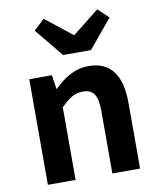

<svg xmlns="http://www.w3.org/2000/svg" viewBox="-93 -930 827 1003"><g transform="rotate(-10 320.5 -429.0)"><path d="M79 0H226V-385C267 -426 297 -448 342 -448C397 -448 421 -418 421 -331V0H568V-349C568 -490 516 -574 395 -574C319 -574 262 -534 213 -486H210L199 -560H79ZM275 -654H423L548 -805L492 -858L352 -747H348L208 -858L151 -805Z"/></g></svg>

Font: Noto Sans Mono CJK SC
Style: Bold
Weight: 700
Designer: Ryoko NISHIZUKA 西塚涼子 (kana, bopomofo & ideographs); Paul D. Hunt (Latin, Greek & Cyrillic); Sandoll Communications 산돌커뮤니
Foundry: Adobe
Version: Version 2.004;hotconv 1.0.118;makeotfexe 2.5.65603